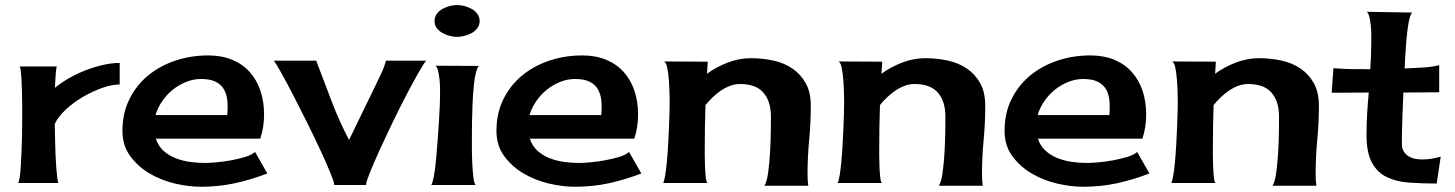

<svg xmlns="http://www.w3.org/2000/svg" viewBox="-20 -713 5668 748"><path d="M194.3 -371.1Q217.8 -390.6 248.5 -408.2Q279.3 -425.8 313 -439Q346.7 -452.1 381.3 -460Q416 -467.8 446.3 -467.8V-383.8Q415 -383.8 377 -370.1Q338.9 -356.4 302.2 -335Q265.6 -313.5 236.3 -286.1Q207 -258.8 193.4 -230.5Q193.4 -223.6 193.8 -205.1Q194.3 -186.5 194.8 -162.1Q195.3 -137.7 196.3 -110.8Q197.3 -84 199.2 -60.5Q201.2 -37.1 203.1 -20.5Q205.1 -3.9 208 0H49.8Q53.7 -2 56.6 -21Q59.6 -40 61 -67.4Q62.5 -94.7 64 -126.5Q65.4 -158.2 65.9 -187.5Q66.4 -216.8 66.4 -238.3Q66.4 -259.8 66.4 -266.6Q66.4 -275.4 66.4 -303.7Q66.4 -332 65.4 -363.3Q64.5 -394.5 62.5 -421.4Q60.5 -448.2 56.6 -454.1H201.2Q199.2 -448.2 198.2 -437Q197.3 -425.8 196.3 -413.1Q195.3 -400.4 194.8 -388.7Q194.3 -377 194.3 -371.1Z M762.7 14.6Q714.8 14.6 661.1 2Q607.4 -10.7 562 -37.6Q516.6 -64.5 486.8 -105.5Q457 -146.5 457 -203.1Q457 -272.5 484.4 -327.1Q511.7 -381.8 557.6 -419.4Q603.5 -457 664.1 -477.1Q724.6 -497.1 791 -497.1Q843.8 -497.1 884.8 -480Q925.8 -462.9 953.1 -432.1Q980.5 -401.4 994.6 -359.4Q1008.8 -317.4 1008.8 -266.6Q1008.8 -217.8 994.1 -172.9H586.9Q596.7 -143.6 617.7 -125Q638.7 -106.4 665.5 -96.2Q692.4 -85.9 722.2 -82Q752 -78.1 778.3 -78.1Q794.9 -78.1 822.8 -80.6Q850.6 -83 879.9 -88.4Q909.2 -93.8 935.1 -101.6Q960.9 -109.4 973.6 -121.1L1021.5 -37.1Q957 -12.7 894.5 1Q832 14.6 762.7 14.6ZM762.7 -405.3Q733.4 -405.3 704.6 -393.6Q675.8 -381.8 652.3 -362.8Q628.9 -343.8 611.3 -317.9Q593.8 -292 585.9 -264.6H865.2Q868.2 -293.9 865.7 -319.8Q863.3 -345.7 852.5 -364.7Q841.8 -383.8 820.3 -394.5Q798.8 -405.3 762.7 -405.3Z M1406.2 5.9 1407.2 7.8H1282.2V5.9Q1281.2 -4.9 1266.1 -42Q1251 -79.1 1227.5 -129.4Q1204.1 -179.7 1175.8 -236.8Q1147.5 -293.9 1121.6 -343.8Q1095.7 -393.6 1075.2 -430.2Q1054.7 -466.8 1046.9 -476.6H1211.9Q1242.2 -397.5 1271.5 -319.8Q1300.8 -242.2 1339.8 -168L1439.5 -373Q1451.2 -398.4 1463.9 -423.8Q1476.6 -449.2 1483.4 -476.6H1640.6Q1632.8 -468.8 1612.3 -433.1Q1591.8 -397.5 1565.4 -347.2Q1539.1 -296.9 1511.2 -239.3Q1483.4 -181.6 1460 -130.4Q1436.5 -79.1 1421.4 -41.5Q1406.2 -3.9 1406.2 5.9Z M1675.8 -457 1847.7 -456.1Q1842.8 -455.1 1840.3 -447.8Q1837.9 -440.4 1835.9 -436.5Q1829.1 -412.1 1825.7 -377.4Q1822.3 -342.8 1820.8 -305.2Q1819.3 -267.6 1818.8 -232.4Q1818.4 -197.3 1818.4 -170.9Q1818.4 -162.1 1818.4 -135.3Q1818.4 -108.4 1819.8 -78.1Q1821.3 -47.9 1824.2 -22.9Q1827.1 2 1833 7.8H1660.2Q1665 1 1669.9 -24.4Q1674.8 -49.8 1678.2 -85Q1681.6 -120.1 1684.6 -160.6Q1687.5 -201.2 1689.9 -237.8Q1692.4 -274.4 1693.4 -303.2Q1694.3 -332 1694.3 -342.8Q1694.3 -348.6 1694.3 -366.2Q1694.3 -383.8 1692.4 -402.8Q1690.4 -421.9 1686.5 -438Q1682.6 -454.1 1675.8 -457ZM1760.7 -693.4Q1773.4 -693.4 1789.1 -689.5Q1804.7 -685.5 1817.9 -678.2Q1831.1 -670.9 1839.8 -658.7Q1848.6 -646.5 1848.6 -630.9Q1848.6 -615.2 1839.8 -603.5Q1831.1 -591.8 1817.9 -584.5Q1804.7 -577.1 1789.1 -573.2Q1773.4 -569.3 1760.7 -569.3Q1747.1 -569.3 1731.9 -573.2Q1716.8 -577.1 1703.6 -584.5Q1690.4 -591.8 1681.6 -603.5Q1672.9 -615.2 1672.9 -630.9Q1672.9 -646.5 1681.6 -658.7Q1690.4 -670.9 1703.6 -678.2Q1716.8 -685.5 1731.9 -689.5Q1747.1 -693.4 1760.7 -693.4Z M2219.7 14.6Q2171.9 14.6 2118.2 2Q2064.5 -10.7 2019 -37.6Q1973.6 -64.5 1943.8 -105.5Q1914.1 -146.5 1914.1 -203.1Q1914.1 -272.5 1941.4 -327.1Q1968.8 -381.8 2014.6 -419.4Q2060.5 -457 2121.1 -477.1Q2181.6 -497.1 2248 -497.1Q2300.8 -497.1 2341.8 -480Q2382.8 -462.9 2410.2 -432.1Q2437.5 -401.4 2451.7 -359.4Q2465.8 -317.4 2465.8 -266.6Q2465.8 -217.8 2451.2 -172.9H2043.9Q2053.7 -143.6 2074.7 -125Q2095.7 -106.4 2122.6 -96.2Q2149.4 -85.9 2179.2 -82Q2209 -78.1 2235.4 -78.1Q2252 -78.1 2279.8 -80.6Q2307.6 -83 2336.9 -88.4Q2366.2 -93.8 2392.1 -101.6Q2418 -109.4 2430.7 -121.1L2478.5 -37.1Q2414.1 -12.7 2351.6 1Q2289.1 14.6 2219.7 14.6ZM2219.7 -405.3Q2190.4 -405.3 2161.6 -393.6Q2132.8 -381.8 2109.4 -362.8Q2085.9 -343.8 2068.4 -317.9Q2050.8 -292 2043 -264.6H2322.3Q2325.2 -293.9 2322.8 -319.8Q2320.3 -345.7 2309.6 -364.7Q2298.8 -383.8 2277.3 -394.5Q2255.9 -405.3 2219.7 -405.3Z M3138.7 -300.8Q3138.7 -233.4 3132.3 -167Q3126 -100.6 3126 -33.2Q3126 -10.7 3128.9 10.7H2958Q2967.8 -4.9 2972.7 -41.5Q2977.5 -78.1 2980 -119.6Q2982.4 -161.1 2982.9 -199.7Q2983.4 -238.3 2983.4 -258.8Q2983.4 -318.4 2954.1 -352.1Q2924.8 -385.7 2863.3 -385.7Q2842.8 -385.7 2823.7 -378.4Q2804.7 -371.1 2787.6 -359.4Q2770.5 -347.7 2755.4 -333Q2740.2 -318.4 2728.5 -303.7Q2725.6 -218.8 2725.6 -133.8Q2725.6 -127 2725.6 -106.9Q2725.6 -86.9 2726.6 -64.5Q2727.5 -42 2729.5 -22.9Q2731.4 -3.9 2736.3 0H2563.5Q2567.4 -5.9 2571.3 -28.8Q2575.2 -51.8 2578.1 -83.5Q2581.1 -115.2 2583 -151.4Q2585 -187.5 2586.4 -220.7Q2587.9 -253.9 2588.4 -279.3Q2588.9 -304.7 2588.9 -314.5Q2588.9 -322.3 2588.4 -347.2Q2587.9 -372.1 2585.9 -398.9Q2584 -425.8 2579.6 -448.2Q2575.2 -470.7 2566.4 -473.6L2737.3 -472.7L2734.4 -425.8Q2770.5 -452.1 2814.9 -469.2Q2859.4 -486.3 2905.3 -486.3Q2950.2 -486.3 2992.7 -477.1Q3035.2 -467.8 3067.4 -445.8Q3099.6 -423.8 3119.1 -388.7Q3138.7 -353.5 3138.7 -300.8Z M3818.4 -300.8Q3818.4 -233.4 3812 -167Q3805.7 -100.6 3805.7 -33.2Q3805.7 -10.7 3808.6 10.7H3637.7Q3647.5 -4.9 3652.3 -41.5Q3657.2 -78.1 3659.7 -119.6Q3662.1 -161.1 3662.6 -199.7Q3663.1 -238.3 3663.1 -258.8Q3663.1 -318.4 3633.8 -352.1Q3604.5 -385.7 3543 -385.7Q3522.5 -385.7 3503.4 -378.4Q3484.4 -371.1 3467.3 -359.4Q3450.2 -347.7 3435.1 -333Q3419.9 -318.4 3408.2 -303.7Q3405.3 -218.8 3405.3 -133.8Q3405.3 -127 3405.3 -106.9Q3405.3 -86.9 3406.2 -64.5Q3407.2 -42 3409.2 -22.9Q3411.1 -3.9 3416 0H3243.2Q3247.1 -5.9 3251 -28.8Q3254.9 -51.8 3257.8 -83.5Q3260.7 -115.2 3262.7 -151.4Q3264.6 -187.5 3266.1 -220.7Q3267.6 -253.9 3268.1 -279.3Q3268.6 -304.7 3268.6 -314.5Q3268.6 -322.3 3268.1 -347.2Q3267.6 -372.1 3265.6 -398.9Q3263.7 -425.8 3259.3 -448.2Q3254.9 -470.7 3246.1 -473.6L3417 -472.7L3414.1 -425.8Q3450.2 -452.1 3494.6 -469.2Q3539.1 -486.3 3585 -486.3Q3629.9 -486.3 3672.4 -477.1Q3714.8 -467.8 3747.1 -445.8Q3779.3 -423.8 3798.8 -388.7Q3818.4 -353.5 3818.4 -300.8Z M4199.2 14.6Q4151.4 14.6 4097.7 2Q4043.9 -10.7 3998.5 -37.6Q3953.1 -64.5 3923.3 -105.5Q3893.6 -146.5 3893.6 -203.1Q3893.6 -272.5 3920.9 -327.1Q3948.2 -381.8 3994.1 -419.4Q4040 -457 4100.6 -477.1Q4161.1 -497.1 4227.5 -497.1Q4280.3 -497.1 4321.3 -480Q4362.3 -462.9 4389.6 -432.1Q4417 -401.4 4431.2 -359.4Q4445.3 -317.4 4445.3 -266.6Q4445.3 -217.8 4430.7 -172.9H4023.4Q4033.2 -143.6 4054.2 -125Q4075.2 -106.4 4102.1 -96.2Q4128.9 -85.9 4158.7 -82Q4188.5 -78.1 4214.8 -78.1Q4231.4 -78.1 4259.3 -80.6Q4287.1 -83 4316.4 -88.4Q4345.7 -93.8 4371.6 -101.6Q4397.5 -109.4 4410.2 -121.1L4458 -37.1Q4393.6 -12.7 4331.1 1Q4268.6 14.6 4199.2 14.6ZM4199.2 -405.3Q4169.9 -405.3 4141.1 -393.6Q4112.3 -381.8 4088.9 -362.8Q4065.4 -343.8 4047.9 -317.9Q4030.3 -292 4022.5 -264.6H4301.8Q4304.7 -293.9 4302.2 -319.8Q4299.8 -345.7 4289.1 -364.7Q4278.3 -383.8 4256.8 -394.5Q4235.4 -405.3 4199.2 -405.3Z M5118.2 -300.8Q5118.2 -233.4 5111.8 -167Q5105.5 -100.6 5105.5 -33.2Q5105.5 -10.7 5108.4 10.7H4937.5Q4947.3 -4.9 4952.1 -41.5Q4957 -78.1 4959.5 -119.6Q4961.9 -161.1 4962.4 -199.7Q4962.9 -238.3 4962.9 -258.8Q4962.9 -318.4 4933.6 -352.1Q4904.3 -385.7 4842.8 -385.7Q4822.3 -385.7 4803.2 -378.4Q4784.2 -371.1 4767.1 -359.4Q4750 -347.7 4734.9 -333Q4719.7 -318.4 4708 -303.7Q4705.1 -218.8 4705.1 -133.8Q4705.1 -127 4705.1 -106.9Q4705.1 -86.9 4706.1 -64.5Q4707 -42 4709 -22.9Q4710.9 -3.9 4715.8 0H4543Q4546.9 -5.9 4550.8 -28.8Q4554.7 -51.8 4557.6 -83.5Q4560.5 -115.2 4562.5 -151.4Q4564.5 -187.5 4565.9 -220.7Q4567.4 -253.9 4567.9 -279.3Q4568.4 -304.7 4568.4 -314.5Q4568.4 -322.3 4567.9 -347.2Q4567.4 -372.1 4565.4 -398.9Q4563.5 -425.8 4559.1 -448.2Q4554.7 -470.7 4545.9 -473.6L4716.8 -472.7L4713.9 -425.8Q4750 -452.1 4794.4 -469.2Q4838.9 -486.3 4884.8 -486.3Q4929.7 -486.3 4972.2 -477.1Q5014.6 -467.8 5046.9 -445.8Q5079.1 -423.8 5098.6 -388.7Q5118.2 -353.5 5118.2 -300.8Z M5441.4 -152.3Q5441.4 -135.7 5448.2 -124Q5455.1 -112.3 5466.3 -105Q5477.5 -97.7 5491.7 -94.7Q5505.9 -91.8 5520.5 -91.8Q5539.1 -91.8 5557.1 -94.7Q5575.2 -97.7 5592.8 -102.5L5577.1 2Q5520.5 2 5470.7 -1.5Q5420.9 -4.9 5383.8 -22.5Q5346.7 -40 5325.2 -78.6Q5303.7 -117.2 5303.7 -187.5Q5303.7 -228.5 5306.2 -270Q5308.6 -311.5 5312.5 -352.5L5168 -351.6L5174.8 -447.3Q5210 -444.3 5246.1 -443.8Q5282.2 -443.4 5318.4 -443.4Q5320.3 -471.7 5321.3 -498.5Q5322.3 -525.4 5322.3 -553.7Q5322.3 -559.6 5322.3 -577.1Q5322.3 -594.7 5320.3 -613.8Q5318.4 -632.8 5314.5 -648.4Q5310.5 -664.1 5303.7 -667L5483.4 -664.1Q5479.5 -664.1 5477.5 -658.2Q5475.6 -652.3 5473.6 -649.4Q5467.8 -630.9 5464.4 -604.5Q5460.9 -578.1 5458.5 -549.3Q5456.1 -520.5 5454.6 -493.7Q5453.1 -466.8 5452.1 -446.3Q5485.4 -448.2 5519.5 -449.7Q5553.7 -451.2 5586.9 -459V-353.5L5447.3 -352.5Q5445.3 -302.7 5443.4 -252.4Q5441.4 -202.1 5441.4 -152.3Z"/></svg>

Font: Cherry Cream Soda
Style: Regular
Weight: 400
Designer: Font Diner, Inc
Foundry: Font Diner, Inc
Version: Version 1.000